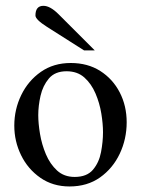

<svg xmlns="http://www.w3.org/2000/svg" viewBox="-20 -636 492 669"><path d="M421.4 -210Q421.4 -151.4 397.2 -100.3Q373 -49.3 328.6 -17.8Q284.2 13.7 222.2 13.7Q164.1 13.7 120.6 -16.6Q77.1 -46.9 53.5 -95.2Q29.8 -143.6 29.8 -198.2Q29.8 -254.9 54 -304.7Q78.1 -354.5 122.3 -385.5Q166.5 -416.5 226.6 -416.5Q285.6 -416.5 329.3 -388.7Q373 -360.8 397.2 -314Q421.4 -267.1 421.4 -210ZM338.9 -175.3Q338.9 -204.6 333 -240.7Q327.1 -276.9 312.7 -310.5Q298.3 -344.2 273.9 -366Q249.5 -387.7 211.9 -387.7Q171.9 -387.7 150.6 -362.8Q129.4 -337.9 121.3 -302.5Q113.3 -267.1 113.3 -234.9Q113.3 -206.1 119.4 -169.4Q125.5 -132.8 139.9 -98.6Q154.3 -64.5 178.7 -42Q203.1 -19.5 240.2 -19.5Q282.7 -19.5 304 -44.7Q325.2 -69.8 332 -106Q338.9 -142.1 338.9 -175.3ZM310.1 -460.4H272.9L143.6 -542.5Q103.5 -567.9 103.5 -582Q103.5 -615.7 131.3 -615.7Q154.8 -615.7 184.1 -586.4Z"/></svg>

Font: Scheherazade New Rohingya
Style: Regular
Weight: 400
Designer: SIL International
Foundry: SIL International
Version: Version 3.000 ; LngRng